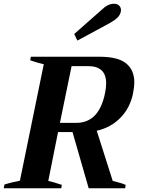

<svg xmlns="http://www.w3.org/2000/svg" viewBox="-38 -1002 750 1022"><path d="M374 -786 357 -821 500 -947Q535 -982 568 -982Q587 -982 596.5 -972Q606 -962 606 -948Q606 -943 605 -940Q602 -923 587.5 -908.5Q573 -894 546 -879ZM477 -306 562 -39Q608 -28 631 -18L628 0H434L348 -299H271L219 -39Q240 -35 291 -18L288 0H-18L-14 -20Q9 -27 32.5 -32.5Q56 -38 68 -40L195 -660Q160 -668 123 -681L126 -700H491Q590 -700 633.5 -664.5Q677 -629 677 -563Q677 -541 670 -504Q654 -427 603 -375Q552 -323 477 -306ZM527 -559Q527 -650 431 -650H343L281 -348H368Q489 -348 521 -506Q527 -536 527 -559Z"/></svg>

Font: Trirong
Style: Bold Italic
Weight: 700
Italic angle: -12°
Designer: Katatrad Team
Foundry: CadsonDemak
Version: Version 1.001